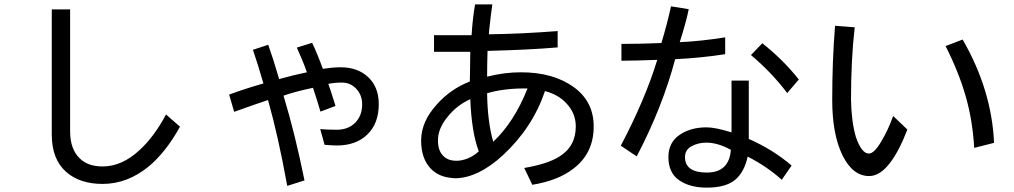

<svg xmlns="http://www.w3.org/2000/svg" viewBox="-20 -738 4640 879"><path d="M804 -158Q740 -42 661 24Q563 104 450 104Q346 104 284 50Q217 -8 217 -122V-695H301V-137Q301 -55 345 -13Q382 24 450 24Q538 24 618 -50Q686 -112 740 -214Z M1295 113Q1254 -114 1207 -280Q1155 -263 1052 -226L1029 -305Q1102 -332 1186 -356Q1163 -436 1138 -510L1208 -533Q1230 -472 1258 -376Q1330 -396 1385 -407Q1367 -459 1339 -520L1409 -542Q1433 -492 1458 -423Q1506 -430 1539 -430Q1618 -430 1666 -384.5Q1714 -339 1714 -261Q1714 -173 1662 -122.5Q1610 -72 1523 -72Q1502 -72 1466 -75L1446 -147Q1480 -144 1522 -144Q1574 -144 1606 -176Q1638 -208 1638 -261Q1638 -302 1611.5 -331Q1585 -360 1545 -360Q1513 -360 1483 -354Q1492 -331 1516 -253L1447 -227Q1436 -266 1413 -336Q1328 -318 1278 -300Q1331 -125 1374 88Z M2380 31Q2485 13 2539 -20Q2616 -67 2616 -159Q2616 -220 2572 -266Q2534 -306 2475 -321Q2418 -153 2283 -28Q2227 24 2171 51Q2115 78 2064 78Q2056 78 2042 76Q1988 70 1954 36Q1908 -10 1908 -95Q1908 -181 1980 -260Q2042 -330 2131 -365Q2131 -403 2132 -425L2133 -501H1967V-577H2139Q2144 -657 2155 -718H2234Q2228 -679 2220 -604Q2220 -597 2218 -581Q2374 -583 2533 -596V-521Q2406 -510 2212 -505Q2210 -439 2210 -387Q2288 -407 2365 -407Q2513 -407 2607 -339Q2698 -273 2698 -159Q2698 -36 2605 34Q2537 88 2417 108ZM2395 -333H2376Q2330 -333 2286 -327Q2242 -321 2210 -311Q2212 -180 2238 -89Q2334 -179 2395 -333ZM2029 -203Q1985 -150 1985 -95Q1985 -50 2007 -27Q2028 -2 2070 -2Q2095 -2 2122 -13Q2149 -24 2172 -45Q2139 -132 2133 -284Q2071 -256 2029 -203Z M3300 -490Q3193 -473 3071 -467Q3013 -248 2895 -22L2822 -71Q2933 -281 2989 -464Q2885 -460 2825 -460V-537Q2916 -537 3008 -541Q3035 -631 3052 -709L3133 -696Q3123 -643 3092 -545Q3186 -549 3300 -567ZM3584 -312Q3513 -406 3418 -486L3470 -540Q3567 -463 3637 -374ZM3559 85Q3491 24 3403 -21Q3387 52 3344 86.5Q3301 121 3216 121Q3138 121 3089 87Q3040 53 3040 -19Q3040 -85 3090.5 -120Q3141 -155 3214 -155Q3255 -155 3329 -132V-369H3408V-102Q3521 -52 3604 20ZM3214 -85Q3176 -85 3146 -68.5Q3116 -52 3116 -19Q3116 52 3216 52Q3318 52 3326 -52Q3266 -85 3214 -85Z M4134 -145Q4096 -46 4055 7Q4009 68 3959 68Q3884 68 3837 -27Q3790 -124 3790 -280Q3790 -461 3803 -620L3893 -613Q3876 -466 3876 -281Q3878 -181 3898 -112Q3924 -35 3958 -35Q3982 -35 4015 -91Q4046 -143 4069 -207ZM4440 -61Q4433 -186 4401 -297.5Q4369 -409 4309 -527L4387 -557Q4520 -327 4531 -84Z"/></svg>

Font: LINE Seed Sans KR Regular
Style: Regular
Weight: 400
Designer: LINE VX Design & Sandoll Inc & Dalton Maag Ltd
Foundry: Sandoll Inc.
Version: Version 1.000